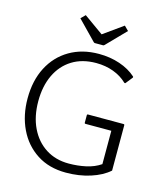

<svg xmlns="http://www.w3.org/2000/svg" viewBox="-132 -1092 984 1129"><g transform="rotate(15 360.0 -527.5)"><path d="M45 -429Q45 -538 87 -619Q129 -700 205.5 -745Q282 -790 384 -790Q452 -790 511 -770Q570 -750 610 -714Q614 -710 610 -705L579 -666Q576 -661 570 -665Q536 -698 487.5 -716Q439 -734 382 -734Q297 -734 236 -696Q175 -658 142.5 -589.5Q110 -521 110 -430Q110 -337 143.5 -267.5Q177 -198 237 -159.5Q297 -121 377 -121Q432 -121 482 -132Q532 -143 570 -169V-372H413Q407 -372 407 -378V-423Q407 -429 413 -429H629Q635 -429 635 -423V-147Q592 -109 523.5 -87Q455 -65 375 -65Q272 -65 198 -113Q124 -161 84.5 -243.5Q45 -326 45 -429ZM223 -964 249 -990 368 -905 487 -990 513 -964 401 -849Q397 -845 393 -845H343Q339 -845 335 -849Z"/></g></svg>

Font: Gowun Dodum
Style: Regular
Weight: 400
Designer: Yanghee Ryu
Foundry: Yanghee Ryu
Version: Version 2.000